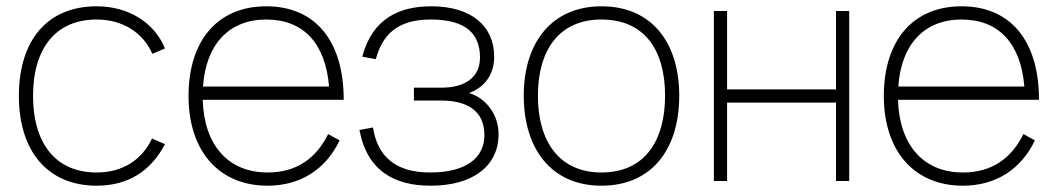

<svg xmlns="http://www.w3.org/2000/svg" viewBox="-20 -575 3361 610"><path d="M287 15C385 15 459 -30 504 -117L463 -135C430.5 -65.5 368 -27 287 -27C154 -27 85 -123 85 -270C85 -424 159 -513 287 -513C368.5 -513 434 -472.5 464 -404L504 -421C471 -503.5 387.5 -555 287 -555C132 -555 40 -449 40 -270C40 -92.5 133.5 15 287 15Z M830 -27C706.5 -27 628.5 -112 624 -258H1072C1072 -445.5 981.5 -555 826 -555C672.5 -555 579 -447.5 579 -270C579 -93.5 677 15 830 15C933.5 15 1014.5 -36 1059 -129L1022.5 -149C985 -73 923.5 -27 830 -27ZM625 -300C634 -434 707.5 -513 826 -513C943.5 -513 1014 -438 1025.5 -300Z M1348 15C1486 15 1564 -50.5 1564 -148C1564 -216 1519.5 -265 1470 -279.5C1516.5 -296 1550 -335 1550 -395C1550 -492 1478 -555 1350 -555C1251 -555 1163.5 -518 1131 -395L1174 -387C1194 -460 1237.5 -513 1348 -513C1462 -513 1505 -466.5 1505 -392C1505 -328 1455.5 -296.5 1383 -296.5H1295V-255.5H1383C1458 -255.5 1519 -227 1519 -146C1519 -72.5 1460 -27 1346 -27C1235 -27 1179 -79.5 1165 -170L1122 -162C1146.5 -31.5 1234 15 1348 15Z M1891 15C2050 15 2138 -100 2138 -271C2138 -438 2052 -555 1891 -555C1734 -555 1644 -441 1644 -271C1644 -103 1731 15 1891 15ZM1891 -27C1758 -27 1689 -124 1689 -271C1689 -413 1754 -513 1891 -513C2026 -513 2093 -418 2093 -271C2093 -126 2027 -27 1891 -27Z M2290 0V-249H2636V0H2678V-540H2636V-291H2290V-540H2248V0Z M3039 -27C2915.5 -27 2837.5 -112 2833 -258H3281C3281 -445.5 3190.5 -555 3035 -555C2881.5 -555 2788 -447.5 2788 -270C2788 -93.5 2886 15 3039 15C3142.5 15 3223.5 -36 3268 -129L3231.5 -149C3194 -73 3132.5 -27 3039 -27ZM2834 -300C2843 -434 2916.5 -513 3035 -513C3152.5 -513 3223 -438 3234.5 -300Z"/></svg>

Font: Vela Sans ExtLt
Style: Regular
Weight: 200
Designer: Principal design: Mikhail Sharanda - project Manrope.
Design modification: Ravid Balaliev
Foundry: Mikhail Sharanda
Version: Version 1.001